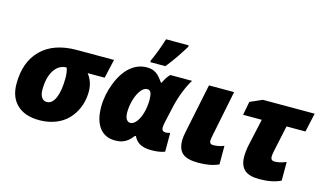

<svg xmlns="http://www.w3.org/2000/svg" viewBox="-92 -1090 2371 1394"><g transform="rotate(15 1094.0 -393.0)"><path d="M563 -284.2Q563 -199.2 524.4 -129.9Q485.8 -60.5 419.4 -25.4Q353 9.8 267.1 9.8Q160.2 9.8 100.6 -46.1Q41 -102.1 41 -203.1Q41 -369.1 135.3 -461.2Q229.5 -553.2 400.9 -553.2H680.2L647.9 -411.1H520Q563 -356.9 563 -284.2ZM362.8 -411.1Q304.2 -411.1 269 -356.7Q233.9 -302.2 233.9 -210Q233.9 -172.9 248.3 -152.3Q262.7 -131.8 286.1 -131.8Q328.1 -131.8 351.1 -186.8Q374 -241.7 374 -335Q374 -378.4 362.8 -411.1Z M926.3 -563Q953.6 -563 973.9 -555.2Q994.1 -547.4 1010.7 -532.5Q1027.3 -517.6 1052.2 -481.9H1056.2Q1077.6 -527.8 1103 -553.2H1267.1Q1241.7 -513.7 1218 -453.6Q1194.3 -393.6 1181.2 -334L1155.3 -217.8Q1148.4 -190.4 1148.4 -170.9Q1148.4 -141.1 1179.2 -141.1Q1191.9 -141.1 1211.4 -147V-5.9Q1171.9 9.8 1110.4 9.8Q1058.6 9.8 1026.1 -7.3Q993.7 -24.4 977.1 -60.1H970.2Q947.3 -30.8 929.4 -17.6Q911.6 -4.4 889.9 2.7Q868.2 9.8 837.4 9.8Q761.7 9.8 720 -44.9Q678.2 -99.6 678.2 -201.2Q678.2 -291 713.4 -380.4Q748.5 -469.7 803.2 -516.4Q857.9 -563 926.3 -563ZM912.1 -142.1Q935.1 -142.1 956.8 -169.2Q978.5 -196.3 991.5 -242.2Q1004.4 -288.1 1004.4 -340.8Q1004.4 -373.5 997.1 -392.3Q989.7 -411.1 968.3 -411.1Q944.3 -411.1 921.6 -382.1Q898.9 -353 885 -305.7Q871.1 -258.3 871.1 -211.9Q871.1 -177.2 882.3 -159.7Q893.6 -142.1 912.1 -142.1ZM939 -618.2Q951.7 -644 972.2 -697Q992.7 -750 1006.3 -795.9H1176.3V-784.2Q1162.1 -762.2 1148.4 -740.7Q1134.8 -719.2 1120.1 -697.5Q1105.5 -675.8 1088.6 -653.3Q1071.8 -630.9 1052.2 -606H939Z M1616.2 -19Q1555.7 9.8 1463.9 9.8Q1379.9 9.8 1344.5 -20.8Q1309.1 -51.3 1309.1 -118.2Q1309.1 -145 1318.8 -189L1394 -553.2H1583L1513.2 -208Q1507.3 -179.7 1507.3 -167Q1507.3 -155.8 1514.2 -148.9Q1521 -142.1 1533.2 -142.1Q1576.2 -142.1 1616.2 -158.2Z M1967.3 -171.9Q1967.3 -142.1 1998 -142.1Q2034.7 -142.1 2083 -162.1V-22Q2018.6 9.8 1921.4 9.8Q1844.2 9.8 1809.3 -22.5Q1774.4 -54.7 1774.4 -123Q1774.4 -139.6 1777.3 -165.3Q1780.3 -190.9 1784.2 -208L1829.1 -411.1H1688.5L1708 -513.2L1799.3 -553.2H2188.5L2157.2 -411.1H2015.1L1974.1 -219.2Q1967.3 -188 1967.3 -171.9Z"/></g></svg>

Font: Open Sans Extrabold
Style: Italic
Weight: 800
Italic angle: -12°
Foundry: Ascender Corporation
Version: Version 1.10